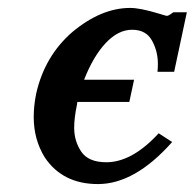

<svg xmlns="http://www.w3.org/2000/svg" viewBox="-20 -462 491 484"><path d="M419 -281H377Q378 -291 378 -301Q378 -333 363 -360Q348 -387 313 -387Q278 -387 246.5 -353.5Q215 -320 192 -261H318L306 -205H175L174 -198Q167 -165 167 -140Q167 -106 185 -79.5Q203 -53 248 -53Q313 -53 380 -126L414 -104Q320 2 227 2Q138 2 93 -65Q65 -110 65 -167Q65 -195 71 -225Q92 -320 162 -381Q235 -442 308 -442Q321 -442 338.5 -438.5Q356 -435 376 -429Q383 -427 391 -424.5Q399 -422 401 -422Q405 -422 417 -431H451Z"/></svg>

Font: New Athena Unicode
Style: Bold Italic
Weight: 700
Designer: J. Rusten 1997; rev. by R. Hancock 2001, 2002, rev. by D. Mastronarde 2002-2021
Foundry: Society for Classical Studies (formerly American Philological Association)
Version: Version 5.008